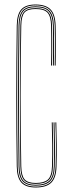

<svg xmlns="http://www.w3.org/2000/svg" viewBox="-20 -824 313 850"><path d="M138.2 6Q94 6 74.5 -15.8Q55 -37.5 54.2 -87Q52 -237.8 52 -398.1Q52 -558.5 54.2 -711Q55 -761.2 74.4 -782.6Q93.8 -804 137.2 -804Q182.2 -804 203.5 -782.6Q224.8 -761.2 226.2 -711Q226.5 -699 226.8 -676.4Q227 -653.8 227 -626.9Q227 -600 226.9 -575.1Q226.8 -550.2 226.2 -534H222.2Q222.8 -550.8 222.9 -584.6Q223 -618.5 223 -654.1Q223 -689.8 222.2 -711Q220.8 -760.2 200.5 -780.1Q180.2 -800 137.2 -800Q95.2 -800 77.1 -779.5Q59 -759 58.2 -711Q56 -561 56 -399.4Q56 -237.8 58.2 -87Q59 -39 77.6 -18.5Q96.2 2 138.2 2Q184 2 204.4 -18.5Q224.8 -39 226.2 -87Q227.8 -139.2 227.6 -184.9Q227.5 -230.5 225.2 -282H229.2Q230.8 -229.5 231.2 -184.5Q231.8 -139.5 230.2 -87Q228.8 -37.5 207.5 -15.8Q186.2 6 138.2 6ZM138.2 -2Q97.8 -2 80.4 -21.4Q63 -40.8 62.2 -88Q60 -238 60 -399.5Q60 -561 62.2 -711Q63 -757.5 79.9 -776.8Q96.8 -796 137.2 -796Q178.2 -796 197.5 -777.8Q216.8 -759.5 218.2 -711Q218.5 -699 218.8 -675.9Q219 -652.8 219 -625.6Q219 -598.5 218.9 -573.8Q218.8 -549 218.2 -534H214.2Q214.8 -556.8 214.9 -588.1Q215 -619.5 214.9 -652.1Q214.8 -684.8 214.2 -711Q213.2 -753.2 196.6 -772.6Q180 -792 137.2 -792Q99 -792 83 -774Q67 -756 66.2 -711Q64 -561 64 -399.5Q64 -238 66.2 -88Q67 -43 83.1 -24.5Q99.2 -6 138.2 -6Q179.5 -6 198.2 -23.9Q217 -41.8 218.2 -87Q219.8 -139.5 219.2 -184.5Q218.8 -229.5 217.2 -282H221.2Q222.8 -229.5 223.2 -184.5Q223.8 -139.5 222.2 -87Q220.8 -40.5 201.6 -21.2Q182.5 -2 138.2 -2ZM138.2 -10Q100.8 -10 85.9 -27.2Q71 -44.5 70.2 -88Q68 -238 68 -399.5Q68 -561 70.2 -711Q71 -754.5 85.8 -771.2Q100.5 -788 137.2 -788Q177.8 -788 193.6 -770.1Q209.5 -752.2 210.2 -711Q210.8 -690.5 210.9 -656.5Q211 -622.5 210.9 -588.5Q210.8 -554.5 210.2 -534H206.2Q207 -557.2 207 -591.9Q207 -626.5 206.9 -659.4Q206.8 -692.2 206.2 -710Q205.2 -751 190.6 -767.5Q176 -784 137.2 -784Q102 -784 88.5 -768.5Q75 -753 74.2 -711Q71.2 -561 71.2 -399.5Q71.2 -238 74.2 -88Q75 -46 89 -30Q103 -14 138.2 -14Q175 -14 192 -29.1Q209 -44.2 210.2 -88Q211.8 -139.8 211.2 -184.6Q210.8 -229.5 209.2 -282H213.2Q214.5 -239.8 215.2 -191Q216 -142.2 214.2 -87Q213 -42.5 195.1 -26.2Q177.2 -10 138.2 -10Z"/></svg>

Font: Big Shoulders Inline Display Thin
Style: Regular
Weight: 100
Designer: Patric King
Foundry: XO Type Co
Version: Version 1.000